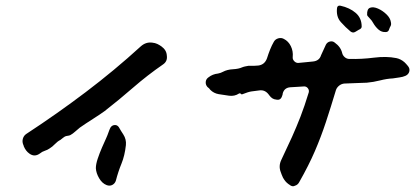

<svg xmlns="http://www.w3.org/2000/svg" viewBox="-20 -649 1457 671"><path d="M563 -455Q566 -435 550 -424Q495 -386 445.5 -343Q396 -300 346 -261Q331 -250 305 -233.5Q279 -217 259 -203Q250 -196 242.5 -189Q235 -182 226 -177Q222 -175 217 -174.5Q212 -174 207 -172Q205 -171 200.5 -167.5Q196 -164 191 -160Q181 -155 172 -145.5Q163 -136 153 -130Q146 -125 136.5 -122Q127 -119 120 -113Q101 -99 83 -112Q70 -121 63 -138Q63 -140 61 -144Q57 -154 60 -164.5Q63 -175 72 -181Q179 -251 279.5 -327Q380 -403 472 -487Q490 -503 512 -500Q522 -499 529.5 -495.5Q537 -492 544 -487Q562 -474 563 -455ZM420 -142Q416 -105 404.5 -77Q393 -49 385 -18Q382 -8 373 -3Q364 2 353 -2Q337 -8 326.5 -26Q316 -44 315 -61Q315 -75 321.5 -94.5Q328 -114 336.5 -133.5Q345 -153 351 -166Q356 -177 359 -186Q362 -195 366 -203Q371 -211 380 -212Q389 -213 395 -205Q399 -198 403 -191.5Q407 -185 411 -179Q422 -162 420 -142Z M1244 -556Q1244 -549 1234 -545Q1230 -543 1226.5 -540.5Q1223 -538 1218 -536Q1212 -534 1205 -539Q1188 -553 1171 -572Q1154 -591 1158 -622Q1160 -631 1170 -629Q1202 -622 1223 -604Q1244 -586 1244 -556ZM1346 -572Q1348 -563 1345 -558Q1342 -553 1339 -544Q1336 -537 1328 -537Q1314 -536 1303 -545.5Q1292 -555 1284 -569Q1280 -577 1271.5 -585.5Q1263 -594 1263 -597Q1262 -618 1273.5 -622Q1285 -626 1301 -619Q1317 -612 1330.5 -599Q1344 -586 1346 -572ZM1405 -419Q1413 -410 1410.5 -399.5Q1408 -389 1397 -384Q1388 -380 1376.5 -378.5Q1365 -377 1353 -375Q1332 -374 1308.5 -368Q1285 -362 1262 -360Q1241 -359 1221 -358.5Q1201 -358 1183 -357Q1173 -356 1165 -349.5Q1157 -343 1154 -334Q1136 -274 1119 -222.5Q1102 -171 1080.5 -121Q1059 -71 1026 -13Q1021 -3 1011 0Q1002 5 992 -3Q990 -5 989 -5Q982 -10 977.5 -15.5Q973 -21 969 -28Q964 -39 961 -48Q953 -69 963 -90Q985 -136 1000.5 -170.5Q1016 -205 1030 -241Q1044 -277 1059 -326Q1061 -334 1056 -340.5Q1051 -347 1043 -347Q1032 -346 1019.5 -345.5Q1007 -345 994 -344Q973 -342 968 -322Q968 -318 966 -314Q961 -297 945 -301Q931 -302 921 -316Q919 -318 918 -320Q905 -336 886 -333Q870 -331 859 -329.5Q848 -328 828 -320Q824 -318 822 -321Q819 -324 815 -322Q800 -312 780.5 -314.5Q761 -317 744 -320Q727 -323 715 -335Q711 -341 705 -345Q698 -353 699 -363Q700 -373 709 -379Q723 -390 742 -392Q752 -394 759 -398Q774 -406 794 -407Q814 -408 827 -414Q832 -416 837.5 -417Q843 -418 848 -419Q861 -419 867.5 -419Q874 -419 883 -420Q905 -423 913 -445Q918 -461 924 -476Q930 -491 937 -503Q942 -512 952.5 -515Q963 -518 972 -513Q988 -505 996.5 -487.5Q1005 -470 1003 -450Q1002 -442 1008 -435.5Q1014 -429 1022 -429Q1036 -430 1048 -431.5Q1060 -433 1073 -434Q1096 -436 1102 -456Q1110 -474 1119 -493Q1124 -502 1133.5 -504Q1143 -506 1150 -500Q1171 -485 1176 -463Q1178 -455 1185 -449Q1192 -443 1201 -443Q1244 -442 1287 -447.5Q1330 -453 1365 -446Q1380 -443 1393 -432Q1396 -429 1399 -426Q1402 -423 1405 -419Z"/></svg>

Font: Slackside One
Style: Regular
Weight: 400
Version: Version 1.000